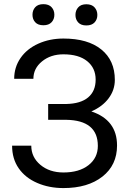

<svg xmlns="http://www.w3.org/2000/svg" viewBox="-20 -909 633 938"><path d="M39.1 0ZM447.3 -520Q447.3 -576.7 406 -610.1Q364.7 -643.6 290 -643.6Q227.5 -643.6 185.3 -609.1Q143.1 -574.7 143.1 -523.9H49.3Q49.3 -580.6 80.3 -625.5Q111.3 -670.4 167 -695.6Q222.7 -720.7 290 -720.7Q409.2 -720.7 475.1 -667.2Q541 -613.8 541 -518.6Q541 -469.2 510.7 -428.7Q480.5 -388.2 426.3 -364.7Q551.8 -322.8 551.8 -198.2Q551.8 -102.5 480.5 -46.4Q409.2 9.8 290 9.8Q219.2 9.8 161.4 -15.4Q103.5 -40.5 71.3 -86.9Q39.1 -133.3 39.1 -197.3H132.8Q132.8 -141.1 177.2 -103.8Q221.7 -66.4 290 -66.4Q366.7 -66.4 412.4 -102.1Q458 -137.7 458 -196.3Q458 -321.3 303.2 -323.7H215.3V-400.9H302.7Q374 -402.3 410.6 -433.1Q447.3 -463.9 447.3 -520ZM138.7 -836.9Q138.7 -858.9 152.1 -873.8Q165.5 -888.7 191.9 -888.7Q218.3 -888.7 231.9 -873.8Q245.6 -858.9 245.6 -836.9Q245.6 -814.9 231.9 -800.3Q218.3 -785.6 191.9 -785.6Q165.5 -785.6 152.1 -800.3Q138.7 -814.9 138.7 -836.9ZM348.6 -835.9Q348.6 -857.9 362.1 -873Q375.5 -888.2 401.9 -888.2Q428.2 -888.2 441.9 -873Q455.6 -857.9 455.6 -835.9Q455.6 -814 441.9 -799.3Q428.2 -784.7 401.9 -784.7Q375.5 -784.7 362.1 -799.3Q348.6 -814 348.6 -835.9Z"/></svg>

Font: Roboto-o
Style: o-Regular
Weight: 400
Designer: Google
Version: Version 2.134; 2016; ttfautohint (v1.6)